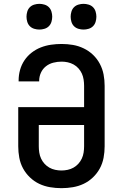

<svg xmlns="http://www.w3.org/2000/svg" viewBox="-20 -972 640 1000"><path d="M300 8Q270 8 240.5 3Q211 -2 184.5 -14.5Q158 -27 136 -48Q114 -69 100 -95Q86 -121 80.5 -150.5Q75 -180 75 -210V-414H418V-525Q418 -541 415.5 -557.5Q413 -574 406.5 -588.5Q400 -603 389 -615.5Q378 -628 363.5 -636Q349 -644 333 -647.5Q317 -651 301 -651Q279 -651 257.5 -645.5Q236 -640 219 -626.5Q202 -613 193 -593Q184 -573 184 -551V-548H77V-553Q77 -581 84.5 -608Q92 -635 107.5 -658Q123 -681 145 -698Q167 -715 192.5 -725Q218 -735 245.5 -739Q273 -743 301 -743Q331 -743 360 -738Q389 -733 416 -720Q443 -707 464.5 -686.5Q486 -666 500 -639.5Q514 -613 519.5 -584Q525 -555 525 -525V-210Q525 -180 519.5 -150.5Q514 -121 500 -95Q486 -69 464 -48Q442 -27 415.5 -14.5Q389 -2 359.5 3Q330 8 300 8ZM300 -84Q316 -84 332.5 -87.5Q349 -91 363 -99Q377 -107 388 -119Q399 -131 406 -146Q413 -161 415.5 -177.5Q418 -194 418 -210V-321H182V-210Q182 -194 184.5 -177.5Q187 -161 194 -146Q201 -131 212 -119Q223 -107 237 -99Q251 -91 267.5 -87.5Q284 -84 300 -84ZM415 -818Q402 -818 388.5 -822Q375 -826 365.5 -835.5Q356 -845 352 -858.5Q348 -872 348 -885Q348 -898 352 -911.5Q356 -925 365.5 -934.5Q375 -944 388.5 -948Q402 -952 415 -952Q428 -952 441.5 -948Q455 -944 464.5 -934.5Q474 -925 478 -911.5Q482 -898 482 -885Q482 -872 478 -858.5Q474 -845 464.5 -835.5Q455 -826 441.5 -822Q428 -818 415 -818ZM185 -818Q172 -818 158.5 -822Q145 -826 135.5 -835.5Q126 -845 122 -858.5Q118 -872 118 -885Q118 -898 122 -911.5Q126 -925 135.5 -934.5Q145 -944 158.5 -948Q172 -952 185 -952Q198 -952 211.5 -948Q225 -944 234.5 -934.5Q244 -925 248 -911.5Q252 -898 252 -885Q252 -872 248 -858.5Q244 -845 234.5 -835.5Q225 -826 211.5 -822Q198 -818 185 -818Z"/></svg>

Font: Iosevka Aile Semibold
Style: Regular
Weight: 600
Designer: Belleve Invis
Foundry: Belleve Invis
Version: Version 31.1.0; ttfautohint (v1.8.4)